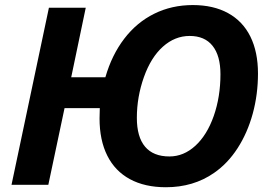

<svg xmlns="http://www.w3.org/2000/svg" viewBox="-20 -745 1091 774"><path d="M381.3 -267.6Q381.3 -283.7 382.3 -309.1H240.2L174.8 0H26.4L177.2 -713.9H325.7L267.1 -433.6H404.8Q430.7 -523.4 481 -589.1Q531.2 -654.8 601.8 -689.7Q672.4 -724.6 757.3 -724.6Q840.3 -724.6 899.4 -692.1Q958.5 -659.7 989.3 -597.7Q1020 -535.6 1020 -448.7Q1020 -364.3 998.8 -286.6Q977.5 -209 937.7 -147.5Q897.9 -85.9 842.8 -47.9Q759.8 9.8 648.9 9.8Q564 9.8 503.9 -22.7Q443.8 -55.2 412.6 -117.4Q381.3 -179.7 381.3 -267.6ZM841.8 -277.8Q868.7 -355 868.7 -445.8Q868.7 -520.5 836.9 -560.3Q805.2 -600.1 744.6 -600.1Q685.1 -600.1 636.7 -556.9Q588.4 -513.7 560.1 -434.1Q531.7 -354 531.7 -270Q531.7 -192.9 564.9 -153.6Q598.1 -114.3 663.1 -114.3Q720.2 -114.3 767.3 -157.2Q814.5 -200.2 841.8 -277.8Z"/></svg>

Font: Viking Open Sans
Style: Bold Italic
Weight: 700
Italic angle: -12°
Foundry: Ascender Corporation
Version: Version 2.000